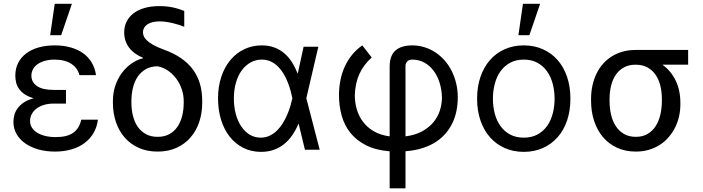

<svg xmlns="http://www.w3.org/2000/svg" viewBox="-20 -793 3723 1017"><path d="M329.5 -244.3H264.2Q235.4 -244.3 212.4 -237.2Q189.3 -230.1 172.9 -217.5Q156.6 -204.9 147.9 -188Q139.2 -171.2 139.2 -152Q139.2 -132.8 149 -117.2Q158.7 -101.6 176.5 -90.4Q194.2 -79.2 219.5 -73Q244.7 -66.8 275.6 -66.8Q335.2 -66.8 367.5 -89.5Q399.9 -112.2 410.5 -159.1H498.6Q494 -120.7 476 -89.5Q458.1 -58.2 428.8 -36Q399.5 -13.8 359.7 -2Q320 9.9 271.3 9.9Q223.7 9.9 183.4 -1.4Q143.1 -12.8 113.6 -33.6Q84.2 -54.3 67.6 -83.3Q51.1 -112.2 51.1 -147.7Q51.1 -164.4 55.8 -182.7Q60.4 -201 72.3 -218Q84.2 -235.1 105.1 -249.5Q126.1 -263.8 158.4 -272.7Q128.2 -281.2 109.2 -294.7Q90.2 -308.2 79.5 -324.2Q68.9 -340.2 65 -357.8Q61.1 -375.4 61.1 -392Q61.1 -430 76.2 -459.7Q91.3 -489.3 118.8 -510.1Q146.3 -530.9 184.8 -541.7Q223.4 -552.6 269.9 -552.6Q316.4 -552.6 354.6 -541.7Q392.8 -530.9 420.8 -510.7Q448.9 -490.4 466.1 -461.1Q483.3 -431.8 488.6 -394.9H400.6Q396.3 -413.4 385.5 -428.6Q374.6 -443.9 358.1 -454.7Q341.6 -465.6 319.4 -471.4Q297.2 -477.3 269.9 -477.3Q241.8 -477.3 218.9 -471.1Q196 -464.8 179.9 -453.7Q163.7 -442.5 155 -426.7Q146.3 -410.9 146.3 -392Q146.3 -358 175.6 -337.4Q204.9 -316.8 264.2 -316.8H329.5V-284.1ZM269.9 -772.7H360.8L304 -606.5H245.7Z M637.8 -621.4Q637.8 -653.1 650.6 -678.6Q663.4 -704.2 687.3 -722.5Q711.3 -740.8 745.7 -750.7Q780.2 -760.7 823.9 -760.7Q843 -760.7 859.9 -759.1Q876.8 -757.5 892.6 -754.3Q908.4 -751.1 924 -746.3Q939.6 -741.5 956 -735.1V-651.3Q945.3 -655.5 930.4 -660.5Q915.5 -665.5 898.1 -669.7Q880.7 -674 862 -676.8Q843.4 -679.7 825.3 -679.7Q804 -679.7 787.6 -675.4Q771.3 -671.2 760.1 -663.5Q748.9 -655.9 743.1 -645.2Q737.2 -634.6 737.2 -622.2Q737.2 -612.6 741.5 -601.7Q745.7 -590.9 757.6 -579.4Q769.5 -567.8 790.7 -555.8Q811.8 -543.7 845.2 -531.2Q899.1 -512.1 938 -485.4Q976.9 -458.8 1002 -424.7Q1027 -390.6 1039.1 -349.1Q1051.1 -307.5 1051.1 -258.5V-248.6Q1051.1 -193.9 1035.2 -146.5Q1019.2 -99.1 988.8 -64.5Q958.5 -29.8 914.6 -9.9Q870.7 9.9 815.3 9.9Q758.9 9.9 714.8 -9.9Q670.8 -29.8 640.4 -64.5Q610.1 -99.1 594.1 -146.5Q578.1 -193.9 578.1 -248.6V-258.5Q578.1 -301.1 590.7 -338.8Q603.3 -376.4 625.2 -406.1Q647 -435.7 676 -456.1Q704.9 -476.6 737.2 -484.4V-487.2Q714.5 -496.4 696 -509.6Q677.6 -522.7 664.6 -539.8Q651.6 -556.8 644.7 -577.2Q637.8 -597.7 637.8 -621.4ZM676.1 -248.6Q676.1 -212 684.3 -179.2Q692.5 -146.3 709.5 -121.6Q726.6 -96.9 752.8 -82.6Q779.1 -68.2 815.3 -68.2Q851.2 -68.2 877.1 -82.6Q903.1 -96.9 919.9 -121.6Q936.8 -146.3 945 -179.2Q953.1 -212 953.1 -248.6V-258.5Q953.1 -288.4 943.4 -318.4Q933.6 -348.4 915.7 -373.6Q897.7 -398.8 872.3 -417.1Q846.9 -435.4 815.3 -441.8Q779.1 -441.8 752.8 -426.8Q726.6 -411.9 709.5 -386.9Q692.5 -361.9 684.3 -328.7Q676.1 -295.5 676.1 -258.5Z M1360.8 11.4Q1309.7 11 1267.9 -10.3Q1226.2 -31.6 1196.6 -69.2Q1166.9 -106.9 1150.9 -158.7Q1134.9 -210.6 1134.9 -272.7Q1134.9 -334.2 1152 -385.7Q1169 -437.1 1199.8 -474.3Q1230.5 -511.4 1273.1 -532Q1315.7 -552.6 1366.5 -552.6Q1403.8 -552.6 1433.2 -541.5Q1462.7 -530.5 1485.8 -510.8Q1508.9 -491.1 1526.3 -463.6Q1543.7 -436.1 1556.8 -403.4H1557.2L1588.1 -545.5H1666.2L1602.6 -272.7L1673.3 0H1595.2L1561.8 -137.8H1561.1Q1547.2 -104.8 1528.4 -77.2Q1509.6 -49.7 1484.9 -29.8Q1460.2 -9.9 1429.3 0.9Q1398.4 11.7 1360.8 11.4ZM1528.4 -274.1Q1524.9 -291.5 1519 -313.2Q1513.1 -334.9 1504.1 -357.4Q1495 -380 1482.6 -401.5Q1470.2 -422.9 1453.3 -439.8Q1436.4 -456.7 1415 -467Q1393.5 -477.3 1366.5 -477.3Q1334.2 -477.3 1307 -462Q1279.8 -446.7 1260.1 -419.6Q1240.4 -392.4 1229.6 -354.6Q1218.8 -316.8 1218.8 -271.3Q1218.8 -226.9 1229 -188.9Q1239.3 -150.9 1258 -123.2Q1276.6 -95.5 1302.7 -79.7Q1328.8 -63.9 1360.8 -63.9Q1387.1 -63.9 1408.7 -74.4Q1430.4 -84.9 1447.6 -101.9Q1464.8 -119 1478.2 -140.8Q1491.5 -162.6 1501.4 -185.7Q1511.4 -208.8 1517.9 -231.2Q1524.5 -253.6 1528.4 -271.3L1528.8 -272.7Z M2044 8.5Q1970.5 2.5 1919.4 -23.3Q1868.3 -49 1836.3 -89Q1804.3 -128.9 1790 -180.2Q1775.6 -231.5 1775.6 -288.4Q1775.6 -330.6 1783.4 -369.1Q1791.2 -407.7 1806.6 -441.2Q1822.1 -474.8 1845.2 -503Q1868.3 -531.2 1899.1 -552.6L1948.9 -488.6Q1906.2 -450.3 1883.9 -401.8Q1861.5 -353.3 1859.4 -288.4Q1859.4 -250 1870 -213.6Q1880.7 -177.2 1903.1 -147.5Q1925.4 -117.9 1960.4 -97.5Q1995.4 -77.1 2044 -70.7V-440.3Q2044 -498.9 2074.9 -525.7Q2105.8 -552.6 2163.4 -552.6Q2196.7 -552.6 2227.6 -543.1Q2258.5 -533.7 2285.3 -516.2Q2312.1 -498.6 2334.2 -473.9Q2356.2 -449.2 2371.8 -418.5Q2387.4 -387.8 2396.1 -352.1Q2404.8 -316.4 2404.8 -277Q2404.8 -241.8 2398.3 -208.1Q2391.7 -174.4 2377.7 -144Q2363.6 -113.6 2341.6 -87.5Q2319.6 -61.4 2288.9 -41.4Q2258.2 -21.3 2218 -8.5Q2177.9 4.3 2127.8 8.2V204.5H2044ZM2127.8 -70.7Q2178.3 -77.1 2214.8 -96.8Q2251.4 -116.5 2275 -144.7Q2298.7 -172.9 2309.8 -207.4Q2321 -241.8 2321 -277Q2320 -317.5 2308.8 -353.9Q2297.6 -390.3 2277.3 -417.6Q2257.1 -445 2228.3 -461.1Q2199.6 -477.3 2163.4 -477.3Q2145.2 -477.3 2136.5 -467.2Q2127.8 -457 2127.8 -443.2Z M2754.3 11.4Q2698.9 11.4 2653.4 -8.9Q2608 -29.1 2575.5 -65.9Q2543 -102.6 2525 -154.7Q2507.1 -206.7 2507.1 -269.9Q2507.1 -333.8 2525 -386Q2543 -438.2 2575.5 -475.1Q2608 -512.1 2653.4 -532.3Q2698.9 -552.6 2754.3 -552.6Q2809.7 -552.6 2855.3 -532.3Q2900.9 -512.1 2933.4 -475.1Q2965.9 -438.2 2983.7 -386Q3001.4 -333.8 3001.4 -269.9Q3001.4 -206.7 2983.7 -154.7Q2965.9 -102.6 2933.4 -65.9Q2900.9 -29.1 2855.3 -8.9Q2809.7 11.4 2754.3 11.4ZM2754.3 -63.9Q2796.5 -63.9 2827.2 -80.8Q2858 -97.7 2878 -125.9Q2898.1 -154.1 2907.8 -191.6Q2917.6 -229 2917.6 -269.9Q2917.6 -311.1 2907.8 -348.5Q2898.1 -386 2878 -414.6Q2858 -443.2 2827.2 -460.2Q2796.5 -477.3 2754.3 -477.3Q2712.4 -477.3 2681.5 -460.2Q2650.6 -443.2 2630.5 -414.6Q2610.4 -386 2600.7 -348.5Q2590.9 -311.1 2590.9 -269.9Q2590.9 -229 2600.7 -191.6Q2610.4 -154.1 2630.5 -125.9Q2650.6 -97.7 2681.5 -80.8Q2712.4 -63.9 2754.3 -63.9ZM2750 -772.7H2840.9L2784.1 -606.5H2725.9Z M3110.8 -269.9Q3110.8 -306.5 3118.1 -339.8Q3125.4 -373.2 3139.2 -402Q3153.1 -430.8 3173.3 -454Q3193.5 -477.3 3219.8 -493.8Q3246.1 -510.3 3277.9 -519.4Q3309.7 -528.4 3346.6 -528.4H3625V-450.3H3488.6Q3534.1 -418 3558.9 -366.5Q3583.8 -315 3583.8 -248.6V-238.6Q3583.8 -206.7 3576.7 -175.8Q3569.6 -144.9 3555.8 -117.4Q3541.9 -89.8 3521.8 -66.4Q3501.8 -43 3475.5 -26.1Q3449.2 -9.2 3417.3 0.4Q3385.3 9.9 3348 9.9Q3292.3 9.9 3248 -10.7Q3203.8 -31.2 3173.5 -67.3Q3143.1 -103.3 3127 -152.5Q3110.8 -201.7 3110.8 -258.5ZM3208.8 -258.5Q3208.8 -220.2 3216.8 -185.7Q3224.8 -151.3 3241.7 -125.2Q3258.5 -99.1 3285 -83.6Q3311.4 -68.2 3348 -68.2Q3384.2 -68.2 3410.3 -83.6Q3436.4 -99.1 3453.1 -125.2Q3469.8 -151.3 3477.8 -185.7Q3485.8 -220.2 3485.8 -258.5V-269.9Q3485.8 -306.1 3477.8 -338.8Q3469.8 -371.4 3452.9 -396.3Q3436.1 -421.2 3409.8 -435.7Q3383.5 -450.3 3346.6 -450.3Q3310.4 -450.3 3284.3 -435.7Q3258.2 -421.2 3241.5 -396.3Q3224.8 -371.4 3216.8 -338.8Q3208.8 -306.1 3208.8 -269.9Z"/></svg>

Font: Fast_Sans-Dotted
Style: Regular
Weight: 400
Version: Version 3.018